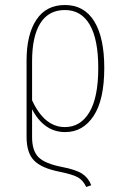

<svg xmlns="http://www.w3.org/2000/svg" viewBox="-20 -549 499 766"><path d="M344 190 324 197Q312 171 291.5 159Q271 147 217 136Q146 122 116 91.5Q86 61 86 -3V-308Q86 -411 125 -470Q164 -529 239 -529Q316 -529 356 -464Q396 -399 396 -278Q396 -151 353.5 -86.5Q311 -22 240 -22Q156 -22 108 -113V-2Q108 53 134 78.5Q160 104 227 117Q284 128 308.5 144.5Q333 161 344 190ZM108 -305V-149Q157 -42 239 -42Q301 -42 336.5 -101Q372 -160 372 -278Q372 -392 338 -450.5Q304 -509 239 -509Q174 -509 141 -456.5Q108 -404 108 -305Z"/></svg>

Font: Fira Sans Extra Condensed Thin
Style: Regular
Weight: 250
Width: 1
Designer: Carrois Corporate & Edenspiekermann AG
Foundry: Carrois Corporate GbR & Edenspiekermann AG
Version: Version 4.203